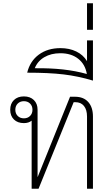

<svg xmlns="http://www.w3.org/2000/svg" viewBox="-20 -1145 676 1165"><path d="M544 -438V0H508V-438Q508 -479 489.5 -502Q471 -525 437 -525H427L214 0H172V-413Q154 -398 125 -398Q87 -398 64.5 -420Q42 -442 42 -479Q42 -516 64.5 -538Q87 -560 125 -560Q163 -560 185.5 -538Q208 -516 208 -479V-72H209L405 -558H435Q487 -558 515.5 -526Q544 -494 544 -438ZM177 -479Q177 -502 162.5 -516.5Q148 -531 125 -531Q102 -531 87.5 -516.5Q73 -502 73 -479Q73 -456 87.5 -441.5Q102 -427 125 -427Q148 -427 162.5 -441.5Q177 -456 177 -479Z M544 -900V-656Q454 -683 365.5 -693.5Q277 -704 145 -704Q162 -774 215.5 -813.5Q269 -853 347 -853Q401 -853 443 -832.5Q485 -812 508 -774V-900ZM507 -696Q497 -755 454.5 -788.5Q412 -822 346 -822Q290 -822 249 -798Q208 -774 191 -731Q286 -732 362.5 -723.5Q439 -715 507 -696Z M508 -1125H544V-964H508Z"/></svg>

Font: Bai Jamjuree ExtraLight
Style: Regular
Weight: 275
Designer: Katatrad Aksorn Co.,Ltd.
Foundry: Cadson Demak Co.,Ltd.
Version: Version 1.000; ttfautohint (v1.6)